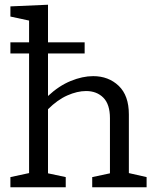

<svg xmlns="http://www.w3.org/2000/svg" viewBox="-20 -792 657 812"><path d="M24 0V-43L103 -60V-566H24V-613H103V-705L24 -722V-765L183 -772V-613H338V-566H183V-386Q229 -429 279 -449.5Q329 -470 374 -470Q439 -470 482 -429Q525 -388 525 -308V-60L600 -43V0H370V-43L445 -59V-292Q445 -351 417 -379Q389 -407 344 -407Q307 -407 265 -388.5Q223 -370 183 -330V-59L258 -43V0Z"/></svg>

Font: Bitter
Style: Regular
Weight: 400
Designer: Sol Matas, and Bitter project Authors
Foundry: Sol Matas
Version: Version 2.001